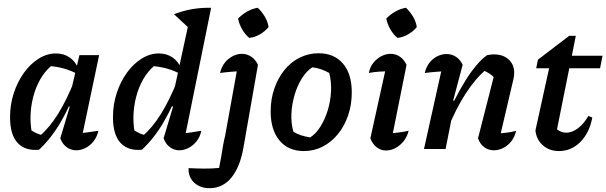

<svg xmlns="http://www.w3.org/2000/svg" viewBox="-20 -786 3199 1013"><path d="M186 4Q113 11 73 -32Q33 -75 33 -168Q33 -234 52.5 -294Q72 -354 106 -401.5Q140 -449 184 -476.5Q228 -504 275 -504Q316 -504 346.5 -483.5Q377 -463 392 -426L391 -394Q323 -433 226 -439L266 -450Q232 -427 205 -387.5Q178 -348 162 -298Q146 -248 142 -193.5Q138 -139 148 -86L132 -106Q151 -94 170 -84.5Q189 -75 211 -72L189 -68Q240 -111 286 -184.5Q332 -258 374 -364L395 -345Q351 -229 301 -143Q251 -57 186 4ZM405 -29 384 -81Q412 -84 440.5 -87.5Q469 -91 499 -96Q492 -64 474 -41Q456 -18 431.5 -5.5Q407 7 382 7Q355 7 332.5 -9Q310 -25 298 -56L348 -223L336 -227L399 -495H503Z M949 -30 927 -81Q958 -83 985.5 -87Q1013 -91 1042 -96Q1036 -64 1017.5 -41Q999 -18 975 -5.5Q951 7 926 7Q899 7 877 -9Q855 -25 843 -56L893 -223L881 -228L986 -713L1094 -745ZM729 4Q656 11 616 -32Q576 -75 576 -168Q576 -234 595.5 -294Q615 -354 649 -401.5Q683 -449 727 -476.5Q771 -504 818 -504Q859 -504 889.5 -483.5Q920 -463 935 -426L934 -394Q866 -433 769 -439L809 -450Q775 -427 748 -387.5Q721 -348 705 -298Q689 -248 685 -193.5Q681 -139 691 -86L675 -106Q694 -94 713 -84.5Q732 -75 754 -72L732 -68Q783 -111 829 -184.5Q875 -258 917 -364L938 -345Q894 -229 844 -143Q794 -57 729 4ZM980 -635 898 -711Q948 -730 995.5 -738Q1043 -746 1094 -745ZM1040 -766H1041V-765Z M1266 -412Q1232 -410 1201 -407.5Q1170 -405 1141 -401Q1148 -432 1165.5 -454.5Q1183 -477 1207.5 -489.5Q1232 -502 1256 -502Q1283 -502 1305.5 -487Q1328 -472 1341 -444ZM1341 -444 1264 -5Q1246 96 1200.5 151.5Q1155 207 1085 207Q1051 207 1025.5 193Q1000 179 986.5 155Q973 131 975 101Q1012 103 1054.5 103.5Q1097 104 1136 100Q1143 67 1147.5 39Q1152 11 1156.5 -16Q1161 -43 1168 -71L1236 -447ZM1340 -745Q1361 -725 1377 -698.5Q1393 -672 1397 -643Q1379 -621 1351.5 -605Q1324 -589 1295 -586Q1274 -603 1258 -630.5Q1242 -658 1236 -688Q1256 -709 1283 -724.5Q1310 -740 1340 -745Z M1583 11Q1501 11 1454.5 -45Q1408 -101 1408 -198Q1408 -263 1427.5 -319Q1447 -375 1481 -417Q1515 -459 1561.5 -482Q1608 -505 1661 -505Q1743 -505 1789.5 -450.5Q1836 -396 1836 -298Q1836 -233 1816.5 -176.5Q1797 -120 1762.5 -78Q1728 -36 1682.5 -12.5Q1637 11 1583 11ZM1616 -61Q1646 -79 1670 -117Q1694 -155 1709 -203.5Q1724 -252 1726.5 -304Q1729 -356 1717 -401Q1696 -413 1674 -420.5Q1652 -428 1628 -431Q1597 -411 1573 -373Q1549 -335 1534.5 -286Q1520 -237 1517.5 -186.5Q1515 -136 1528 -91Q1547 -79 1569 -72Q1591 -65 1616 -61Z M2042 -30 2019 -81Q2051 -83 2079.5 -86.5Q2108 -90 2136 -96Q2128 -64 2109.5 -41Q2091 -18 2066.5 -5Q2042 8 2016 8Q1990 8 1968 -8.5Q1946 -25 1934 -56L2024 -464L2040 -411Q2006 -410 1979.5 -408Q1953 -406 1926 -401Q1932 -433 1950 -455Q1968 -477 1992 -489.5Q2016 -502 2041 -502Q2068 -502 2090 -487Q2112 -472 2125 -444ZM2122 -745Q2143 -725 2159 -698.5Q2175 -672 2179 -643Q2161 -621 2133.5 -605Q2106 -589 2077 -586Q2056 -603 2040 -630.5Q2024 -658 2018 -688Q2038 -709 2065 -724.5Q2092 -740 2122 -745Z M2502 -56 2588 -393 2595 -370Q2576 -389 2560.5 -399Q2545 -409 2523 -417L2548 -422Q2490 -374 2437 -292.5Q2384 -211 2339 -98L2327 -143Q2351 -204 2379 -259.5Q2407 -315 2436 -361.5Q2465 -408 2494 -442Q2523 -476 2550 -495Q2560 -497 2569 -498Q2578 -499 2586 -499Q2635 -499 2664 -472Q2693 -445 2693 -401Q2693 -393 2692 -385Q2691 -377 2689 -369L2622 -83Q2649 -85 2667 -88Q2685 -91 2703 -96Q2696 -64 2678 -41Q2660 -18 2635.5 -5.5Q2611 7 2585 7Q2558 7 2535.5 -9Q2513 -25 2502 -56ZM2217 0 2320 -464 2336 -411Q2311 -409 2286.5 -407.5Q2262 -406 2221 -401Q2228 -432 2245.5 -454.5Q2263 -477 2287 -489Q2311 -501 2336 -501Q2363 -501 2385.5 -486.5Q2408 -472 2421 -444L2371 -256L2381 -253L2331 0Z M2929 11Q2879 11 2844.5 -19Q2810 -49 2805 -98L2882 -448H2988L2910 -60L2906 -115Q2934 -86 2968 -86Q2998 -86 3029 -109Q3060 -132 3084 -174L3105 -166Q3090 -85 3042 -37Q2994 11 2929 11ZM2809 -426 2818 -471 2983 -597H3018L2997 -492H3159L3146 -426Z"/></svg>

Font: Piazzolla Thin
Style: Bold Italic
Weight: 700
Italic angle: -11.3°
Version: Version 2.005